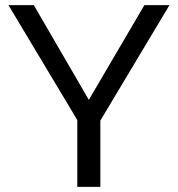

<svg xmlns="http://www.w3.org/2000/svg" viewBox="-20 -730 695 750"><path d="M112 -710 327 -340 544 -710H642L372 -259V0H282V-261L13 -710Z"/></svg>

Font: PTCRaleway Medium
Style: Regular
Weight: 500
Designer: Matt McInerney, Pablo Impallari, Rodrigo Fuenzalida
Foundry: Matt McInerney, Pablo Impallari, Rodrigo Fuenzalida
Version: Version 3.000g; ttfautohint (v1.5) -l 8 -r 28 -G 28 -x 14 -D